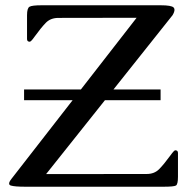

<svg xmlns="http://www.w3.org/2000/svg" viewBox="-20 -708 707 728"><path d="M377.9 -328.1 154.8 -47.9 536.1 -48.3Q565.4 -48.3 583.5 -66.7Q601.6 -85 626.5 -119.1Q640.1 -138.2 644.5 -138.2Q654.8 -138.2 654.8 -127.9V-37.6Q654.8 -9.3 647.2 -4.6Q639.6 0 599.6 0H76.7Q35.6 0 21.5 -4.4Q14.6 -6.3 14.6 -12.2Q14.6 -18.6 23.4 -29.8L255.4 -328.1H71.3V-368.7H286.6L498 -640.6L201.2 -640.1Q171.9 -640.1 153.8 -621.6Q135.7 -603 111.3 -569.3Q97.7 -549.8 92.8 -549.8Q82.5 -549.8 82.5 -560.1V-650.4Q82.5 -676.8 91.8 -682.4Q101.1 -688 138.2 -688H589.4Q629.4 -688 638.2 -679.7Q641.6 -676.3 641.6 -670.9Q641.6 -662.6 634.3 -650.4L410.2 -368.7H588.9V-328.1Z"/></svg>

Font: Caudex
Style: Regular
Weight: 400
Version: Version 1.01